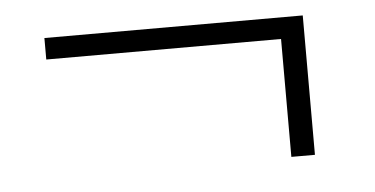

<svg xmlns="http://www.w3.org/2000/svg" viewBox="-32 -472 713 365"><g transform="rotate(-5 324.5 -290.0)"><path d="M63 -382V-423H556V-157H511V-382Z"/></g></svg>

Font: Mplus 1p Light
Style: Regular
Weight: 300
Version: Version 1.061